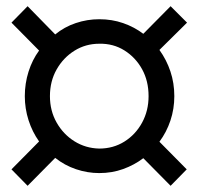

<svg xmlns="http://www.w3.org/2000/svg" viewBox="-20 -555 640 619"><path d="M69 44 17 -9 106 -99Q84 -130 72 -167.5Q60 -205 60 -245Q60 -286 72 -324Q84 -362 106 -392L17 -482L69 -535L158 -444Q187 -468 224 -480.5Q261 -493 300 -493Q341 -493 377 -480.5Q413 -468 442 -446L530 -535L583 -482L494 -394Q517 -362 529.5 -324.5Q542 -287 542 -245Q542 -204 529.5 -166.5Q517 -129 494 -98L582 -9L530 44L442 -45Q413 -23 377 -10Q341 3 300 3Q262 3 225 -9.5Q188 -22 158 -46ZM300 -76Q345 -76 381 -98.5Q417 -121 438 -159.5Q459 -198 459 -245Q459 -294 438 -332Q417 -370 381 -392.5Q345 -415 300 -414Q256 -414 220 -391.5Q184 -369 162.5 -331Q141 -293 141 -245Q141 -198 162.5 -160Q184 -122 220 -99.5Q256 -77 300 -76Z"/></svg>

Font: Nunito Sans 7pt Medium
Style: Regular
Weight: 500
Designer: Vernon Adams
Foundry: Vernon Adams
Version: Version 3.101;gftools[0.9.27]